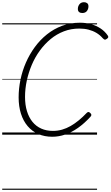

<svg xmlns="http://www.w3.org/2000/svg" viewBox="-20 -1221 1002 1741"><path d="M454 19Q384 19 327.5 -5.5Q271 -30 231 -77Q191 -124 170 -190Q149 -256 149 -338Q149 -417 165.5 -497.5Q182 -578 215 -653.5Q248 -729 296 -794.5Q344 -860 406 -909.5Q468 -959 543 -987Q618 -1015 705 -1015Q760 -1015 807 -1001.5Q854 -988 892.5 -962.5Q931 -937 957 -899Q964 -889 961 -881.5Q958 -874 946 -867Q936 -860 929.5 -861.5Q923 -863 911 -875Q886 -904 854 -923Q822 -942 783.5 -952Q745 -962 699 -962Q625 -962 559.5 -937Q494 -912 439.5 -867Q385 -822 341.5 -762.5Q298 -703 268.5 -633.5Q239 -564 223 -490Q207 -416 207 -342Q207 -270 224.5 -213Q242 -156 274.5 -116Q307 -76 354 -55Q401 -34 460 -34Q503 -34 543 -45.5Q583 -57 620.5 -78.5Q658 -100 694.5 -130Q731 -160 766 -197Q775 -206 782.5 -205.5Q790 -205 799 -196Q808 -187 808.5 -179.5Q809 -172 800 -162Q745 -102 687.5 -61.5Q630 -21 571.5 -1Q513 19 454 19ZM726 -1103Q708 -1103 697 -1112Q686 -1121 686 -1140Q686 -1164 700.5 -1182.5Q715 -1201 742 -1201Q759 -1201 770.5 -1192Q782 -1183 782 -1164Q782 -1139 768 -1121Q754 -1103 726 -1103ZM0 490H860V500H0ZM0 -20H860V0H0ZM0 -505H860V-500H0ZM0 -1010H860V-1000H0Z"/></svg>

Font: Playwrite TZ Guides
Style: Regular
Weight: 400
Designer: Veronika Burian, José Scaglione
Foundry: TypeTogether
Version: Version 1.003